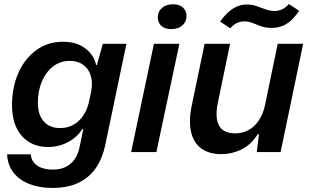

<svg xmlns="http://www.w3.org/2000/svg" viewBox="-20 -747 1521 943"><path d="M236 176Q172 176 122.5 156Q73 136 45 99Q17 62 15 11H131Q133 35 147 52Q161 69 185 77.5Q209 86 240 86Q277 86 303.5 72.5Q330 59 347 34.5Q364 10 371 -25L389 -113H384Q359 -73 314 -49Q269 -25 216 -25Q175 -25 142.5 -39Q110 -53 86.5 -80Q63 -107 51 -144.5Q39 -182 39 -229Q39 -319 70.5 -389.5Q102 -460 158.5 -501Q215 -542 289 -542Q355 -542 398 -510Q441 -478 452 -428H456L485 -532H601L497 -35Q484 28 452.5 75.5Q421 123 368 149.5Q315 176 236 176ZM274 -118Q313 -118 342 -135Q371 -152 390 -181Q409 -210 417 -247L428 -298Q436 -344 425 -377.5Q414 -411 387.5 -429.5Q361 -448 323 -448Q276 -448 241 -421Q206 -394 186 -347.5Q166 -301 166 -241Q166 -201 179.5 -173.5Q193 -146 217.5 -132Q242 -118 274 -118Z M624 0 736 -532H861L748 0ZM821 -604Q790 -604 772.5 -620Q755 -636 755 -662Q755 -690 775.5 -708Q796 -726 830 -726Q861 -726 878.5 -710Q896 -694 896 -668Q896 -640 875.5 -622Q855 -604 821 -604Z M1067 10Q1007 10 969 -17.5Q931 -45 918.5 -99Q906 -153 922 -230L985 -532H1110L1050 -243Q1040 -195 1045.5 -161Q1051 -127 1073.5 -109.5Q1096 -92 1135 -92Q1171 -92 1201 -108.5Q1231 -125 1251.5 -156Q1272 -187 1281 -228L1344 -532H1469L1358 0H1241L1252 -88H1246Q1213 -36 1166 -13Q1119 10 1067 10ZM1316 -610Q1284 -610 1262 -618Q1240 -626 1221 -634Q1202 -642 1180 -642Q1159 -642 1142.5 -633.5Q1126 -625 1111 -608L1061 -641Q1085 -674 1107 -692Q1129 -710 1150 -717.5Q1171 -725 1192 -725Q1218 -725 1240.5 -717Q1263 -709 1285 -701Q1307 -693 1329 -693Q1347 -693 1365 -701Q1383 -709 1399 -727L1449 -694Q1428 -662 1406 -643.5Q1384 -625 1361.5 -617.5Q1339 -610 1316 -610Z"/></svg>

Font: Mona Sans ExtraLight SemiBold
Style: Italic
Weight: 600
Italic angle: -11.6951°
Version: Version 2.000